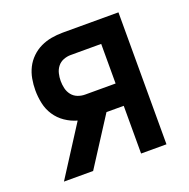

<svg xmlns="http://www.w3.org/2000/svg" viewBox="-99 -615 699 711"><g transform="rotate(-20 250.0 -260.0)"><path d="M151 0H36L161 -195Q136 -202 114 -217Q92 -232 77.5 -254Q63 -276 57.5 -302Q52 -328 52 -354Q52 -376 56 -398.5Q60 -421 70 -441Q80 -461 96.5 -477Q113 -493 133 -502.5Q153 -512 175 -516Q197 -520 220 -520H440V0H340V-188H272ZM220 -276H340V-432H220Q205 -432 191 -426.5Q177 -421 168 -409.5Q159 -398 155.5 -383.5Q152 -369 152 -354Q152 -339 155.5 -324.5Q159 -310 168 -298.5Q177 -287 191 -281.5Q205 -276 220 -276Z"/></g></svg>

Font: Iosevka Semibold
Style: Regular
Weight: 600
Monospace: yes
Designer: Belleve Invis
Foundry: Belleve Invis
Version: Version 33.2.3; ttfautohint (v1.8.4)